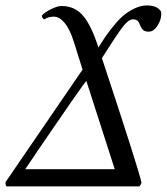

<svg xmlns="http://www.w3.org/2000/svg" viewBox="-20 -667 597 687"><path d="M390.6 -61.5 289.1 -377Q287.6 -378.4 232.9 -299.6Q178.2 -220.7 124 -141.1L70.3 -61.5ZM275.4 -418 244.1 -517.6Q230 -562.5 211.4 -585Q192.9 -607.4 172.9 -607.4Q152.3 -607.4 138.7 -597.7Q135.3 -598.6 132.3 -603Q129.4 -607.4 129.9 -611.3Q139.6 -623 162.6 -634.3Q185.5 -645.5 200.2 -645.5Q248.5 -645.5 278.3 -609.4Q308.1 -573.2 332 -497.1Q347.2 -521 357.9 -536.9Q368.7 -552.7 387.7 -575.9Q406.7 -599.1 423.3 -612.8Q439.9 -626.5 461.9 -637Q483.9 -647.5 505.9 -647.5Q543.5 -647.5 556.6 -625Q559.1 -600.1 544.7 -576.9Q530.3 -553.7 512.7 -553.7Q499.5 -553.7 493.2 -558.8Q486.8 -564 482.4 -574.2Q481.9 -574.7 480.7 -577.9Q479.5 -581.1 479.2 -582Q479 -583 477.5 -585.4Q476.1 -587.9 475.3 -588.9Q474.6 -589.8 472.9 -591.8Q471.2 -593.8 469.7 -594.2Q468.3 -594.7 466.1 -595.9Q463.9 -597.2 461.2 -597.4Q458.5 -597.7 455.1 -597.7Q439.5 -597.7 418.2 -569.6Q397 -541.5 350.6 -468.3Q346.7 -462.4 344.7 -459Q475.1 -64.5 486.3 -13.7Q485.4 -9.8 482.4 -4.9Q479.5 0 477.5 0H3.9Q2 0 0.5 -6.1Q-1 -12.2 0 -15.6Z"/></svg>

Font: Crimson
Style: Italic
Weight: 400
Italic angle: -11°
Version: Version 0.8